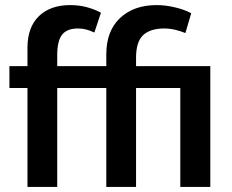

<svg xmlns="http://www.w3.org/2000/svg" viewBox="-20 -735 913 755"><path d="M256 -715Q290 -715 320.5 -707Q351 -699 377 -685L351 -607Q334 -615 319 -619Q304 -623 286 -623Q244 -623 224.5 -599Q205 -575 205 -518V-475H398V-522Q398 -613 452 -664Q506 -715 596 -715Q631 -715 668.5 -706Q706 -697 732 -683L709 -605Q690 -613 668.5 -618Q647 -623 626 -623Q571 -623 543 -597Q515 -571 515 -508V-475H807V0H689V-389H515V0H398V-389H205V0H88V-389H17V-475H88V-547Q88 -628 133 -671.5Q178 -715 256 -715Z"/></svg>

Font: Ek Mukta SemiBold
Style: Regular
Weight: 600
Designer: Girish Dalvi and Yashodeep Gholap
Foundry: Ek Type
Version: Version 2.538;PS 1.002;hotconv 16.6.51;makeotf.lib2.5.65220;